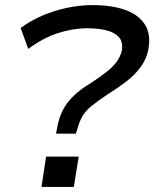

<svg xmlns="http://www.w3.org/2000/svg" viewBox="-20 -734 606 754"><path d="M200 -209 204 -230Q210 -267 225 -298Q240 -329 267.5 -356Q295 -383 337 -408Q372 -431 397 -450.5Q422 -470 437 -490Q452 -510 458 -533Q464 -569 447 -588Q430 -607 397.5 -615Q365 -623 325 -623Q266 -623 207.5 -604Q149 -585 91 -542L61 -624Q100 -653 147 -673Q194 -693 244.5 -703.5Q295 -714 342 -714Q419 -714 472 -695Q525 -676 549.5 -637Q574 -598 562 -537Q555 -502 532.5 -471Q510 -440 476 -414Q442 -388 402 -363Q363 -337 338.5 -317Q314 -297 302 -274.5Q290 -252 282 -222L278 -209ZM143 0 161 -119H289L270 0Z"/></svg>

Font: Nunito Sans 7pt SemiExpanded Medium
Style: Italic
Weight: 500
Width: 6
Italic angle: -9°
Designer: Vernon Adams
Foundry: Vernon Adams
Version: Version 3.101;gftools[0.9.27]